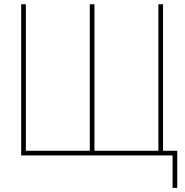

<svg xmlns="http://www.w3.org/2000/svg" viewBox="-20 -748 892 924"><path d="M82 -727.5H104.5V-22.5H412.1V-727.5H434.6V-22.5H742.2V-727.5H764.6V0H82ZM810.5 156.2V0H757.8V-22.5H833V156.2Z"/></svg>

Font: Inter Display Thin
Style: Regular
Weight: 100
Designer: Rasmus Andersson
Foundry: rsms
Version: Version 4.000;git-a52131595